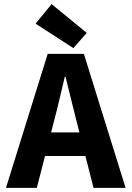

<svg xmlns="http://www.w3.org/2000/svg" viewBox="-20 -914 640 934"><path d="M9 0 212 -652H388L591 0H435L351 -330Q339 -379 325 -434Q311 -489 299 -540H295Q283 -489 270 -434Q257 -379 244 -330L159 0ZM143 -155V-270H455V-155ZM337 -680 153 -799 231 -894 402 -754Z"/></svg>

Font: Source Code Pro ExtraLight
Style: Bold
Weight: 700
Monospace: yes
Version: Version 1.018;hotconv 1.0.116;makeotfexe 2.5.65601